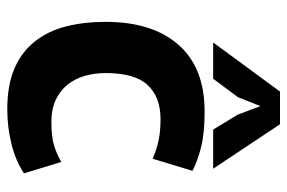

<svg xmlns="http://www.w3.org/2000/svg" viewBox="-154 -638 807 540"><g transform="rotate(90 250.0 -368.5)"><path d="M468 -32Q434 -9 386.5 3Q339 15 288 15Q220 15 173.5 -5Q127 -25 97.5 -62Q68 -99 55 -149.5Q42 -200 42 -262Q42 -393 106.5 -466.5Q171 -540 294 -540Q354 -540 392.5 -530.5Q431 -521 461 -506L427 -394Q401 -405 375.5 -410.5Q350 -416 316 -416Q253 -416 219.5 -379.5Q186 -343 186 -262Q186 -230 194 -202.5Q202 -175 219 -154Q236 -133 262 -121Q288 -109 323 -109Q365 -109 389.5 -116.5Q414 -124 436 -137ZM238 -752H330L455 -564H345L303 -633L279 -697L254 -634L202 -564H100Z"/></g></svg>

Font: PT Sans Caption
Style: Bold
Weight: 700
Designer: A.Korolkova, O.Umpeleva, V.Yefimov
Foundry: ParaType Ltd
Version: Version 2.003W OFL